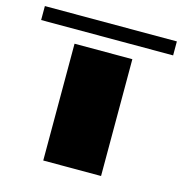

<svg xmlns="http://www.w3.org/2000/svg" viewBox="-191 -685 734 770"><g transform="rotate(15 176.0 -300.0)"><path d="M296 0H56V-485H296ZM-98 -542V-600H450V-542Z"/></g></svg>

Font: Sarpanch Black
Style: Regular
Weight: 900
Designer: Manushi Parikh (Devanagari and Latin), Jyotish Sonowal (Devanagari)
Foundry: Indian Type Foundry
Version: Version 2.004;PS 1.0;hotconv 1.0.78;makeotf.lib2.5.61930; tt